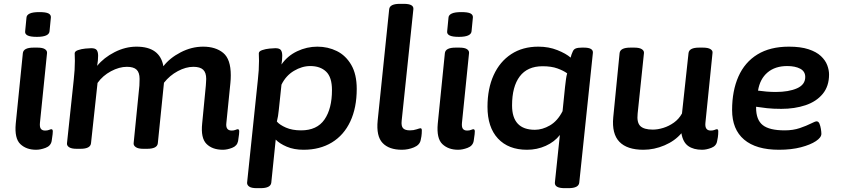

<svg xmlns="http://www.w3.org/2000/svg" viewBox="-20 -773 4383 1000"><path d="M168 7Q117 7 86 -22.5Q55 -52 62 -129L99 -496Q102 -525 155 -525H175Q202 -525 214 -517Q226 -509 225 -497L188 -133Q186 -111 193 -102Q200 -93 215 -93Q227 -93 235.5 -96.5Q244 -100 247 -100Q255 -100 255 -89Q255 -86 254 -73.5Q253 -61 249 -38Q244 -13 217.5 -3Q191 7 168 7ZM172 -581Q138 -581 123.5 -588.5Q109 -596 111 -610L118 -682Q119 -695 135 -702.5Q151 -710 185 -710Q219 -710 232.5 -703Q246 -696 245 -682L238 -610Q235 -581 172 -581Z M1141 7Q1086 7 1055.5 -23.5Q1025 -54 1033 -130L1052 -327Q1052 -334 1053 -342.5Q1054 -351 1054 -362Q1054 -395 1038 -410Q1022 -425 987 -425Q948 -425 906 -402.5Q864 -380 834 -342L802 -27Q799 2 746 2H726Q700 2 687.5 -6.5Q675 -15 676 -27L706 -327Q706 -336 706.5 -343.5Q707 -351 707 -362Q707 -395 691.5 -410Q676 -425 641 -425Q601 -425 558 -402Q515 -379 488 -341L454 -27Q451 2 399 2H379Q352 2 339.5 -6.5Q327 -15 329 -28L364 -357Q367 -384 368.5 -408.5Q370 -433 370 -456Q370 -467 369.5 -476Q369 -485 369 -495Q369 -506 386.5 -512Q404 -518 424.5 -520Q445 -522 455 -522Q477 -522 484 -512Q491 -502 491 -483Q491 -458 486 -430Q521 -473 577 -501.5Q633 -530 691 -530Q813 -530 831 -428Q864 -471 921 -500.5Q978 -530 1038 -530Q1103 -530 1142.5 -497.5Q1182 -465 1182 -381Q1182 -371 1181.5 -361Q1181 -351 1180 -341L1159 -133Q1154 -93 1187 -93Q1198 -93 1206.5 -96.5Q1215 -100 1218 -100Q1226 -100 1226 -89Q1226 -86 1225 -73.5Q1224 -61 1220 -38Q1215 -13 1189 -3Q1163 7 1141 7Z M1317 207Q1289 207 1277.5 198.5Q1266 190 1267 178L1323 -357Q1326 -384 1327.5 -407.5Q1329 -431 1329 -456Q1329 -467 1328.5 -476Q1328 -485 1328 -495Q1328 -506 1345.5 -512Q1363 -518 1383.5 -520Q1404 -522 1414 -522Q1436 -522 1443 -512Q1450 -502 1450 -483Q1450 -462 1446 -437Q1477 -482 1527.5 -506Q1578 -530 1633 -530Q1688 -530 1734.5 -507Q1781 -484 1809.5 -435Q1838 -386 1838 -310Q1838 -212 1804.5 -140.5Q1771 -69 1708.5 -31Q1646 7 1561 7Q1511 7 1473.5 -9Q1436 -25 1416 -46L1393 178Q1390 207 1337 207ZM1548 -94Q1631 -94 1670 -150.5Q1709 -207 1709 -304Q1709 -371 1678.5 -400Q1648 -429 1596 -429Q1553 -429 1511 -404Q1469 -379 1446 -332L1432 -200Q1429 -167 1422 -140Q1436 -123 1469 -108.5Q1502 -94 1548 -94Z M2073 7Q2006 7 1972.5 -28.5Q1939 -64 1947 -145L2007 -725Q2010 -753 2063 -753H2083Q2136 -753 2133 -725L2072 -144Q2069 -116 2079.5 -105Q2090 -94 2115 -94Q2134 -94 2150 -99.5Q2166 -105 2170 -105Q2177 -105 2177 -94Q2177 -91 2176.5 -78Q2176 -65 2171 -43Q2166 -18 2136 -5.5Q2106 7 2073 7Z M2366 7Q2315 7 2284 -22.5Q2253 -52 2260 -129L2297 -496Q2300 -525 2353 -525H2373Q2400 -525 2412 -517Q2424 -509 2423 -497L2386 -133Q2384 -111 2391 -102Q2398 -93 2413 -93Q2425 -93 2433.5 -96.5Q2442 -100 2445 -100Q2453 -100 2453 -89Q2453 -86 2452 -73.5Q2451 -61 2447 -38Q2442 -13 2415.5 -3Q2389 7 2366 7ZM2370 -581Q2336 -581 2321.5 -588.5Q2307 -596 2309 -610L2316 -682Q2317 -695 2333 -702.5Q2349 -710 2383 -710Q2417 -710 2430.5 -703Q2444 -696 2443 -682L2436 -610Q2433 -581 2370 -581Z M2921 207Q2868 207 2870 178L2896 -70Q2868 -34 2822.5 -13.5Q2777 7 2725 7Q2628 7 2573.5 -51.5Q2519 -110 2519 -217Q2519 -311 2551 -381.5Q2583 -452 2642.5 -491Q2702 -530 2784 -530Q2838 -530 2883 -512Q2928 -494 2952 -473Q2954 -481 2956.5 -488.5Q2959 -496 2962 -502Q2967 -516 2978.5 -520.5Q2990 -525 3010 -525H3021Q3070 -525 3068 -498L2997 178Q2994 207 2941 207ZM2766 -97Q2805 -97 2844.5 -120Q2884 -143 2910 -194L2923 -321Q2926 -346 2928 -361.5Q2930 -377 2934 -391Q2915 -405 2883.5 -416.5Q2852 -428 2806 -428Q2727 -428 2687 -375Q2647 -322 2647 -224Q2647 -97 2766 -97Z M3331 7Q3246 7 3206 -34.5Q3166 -76 3174 -162L3207 -496Q3210 -525 3263 -525H3284Q3310 -525 3322.5 -517Q3335 -509 3334 -497L3301 -181Q3296 -135 3315 -116.5Q3334 -98 3380 -98Q3406 -98 3435 -107Q3464 -116 3490 -134.5Q3516 -153 3532 -182L3566 -496Q3569 -525 3621 -525H3641Q3668 -525 3680.5 -517Q3693 -509 3691 -497L3654 -133Q3650 -93 3682 -93Q3694 -93 3702 -96.5Q3710 -100 3714 -100Q3721 -100 3721 -89Q3721 -86 3720.5 -73.5Q3720 -61 3715 -38Q3711 -13 3685 -3Q3659 7 3637 7Q3592 7 3564.5 -12.5Q3537 -32 3529 -79Q3495 -39 3441 -16Q3387 7 3331 7Z M4037 7Q3918 7 3855.5 -46Q3793 -99 3793 -200Q3793 -300 3826 -374.5Q3859 -449 3925 -489.5Q3991 -530 4089 -530Q4150 -530 4191 -516.5Q4232 -503 4255.5 -481Q4279 -459 4288.5 -433.5Q4298 -408 4298 -385Q4298 -324 4265 -284Q4232 -244 4175.5 -225Q4119 -206 4049 -206Q4007 -206 3975 -209.5Q3943 -213 3918 -217V-212Q3918 -149 3952.5 -121.5Q3987 -94 4067 -94Q4111 -94 4146 -106Q4181 -118 4203.5 -129.5Q4226 -141 4233 -141Q4243 -141 4248 -129Q4253 -117 4255.5 -101.5Q4258 -86 4258 -76Q4258 -57 4229.5 -38Q4201 -19 4151.5 -6Q4102 7 4037 7ZM4020 -294Q4088 -294 4131 -313Q4174 -332 4174 -372Q4174 -401 4148 -415Q4122 -429 4080 -429Q4017 -429 3977.5 -395.5Q3938 -362 3928 -301Q3948 -298 3972.5 -296Q3997 -294 4020 -294Z"/></svg>

Font: Asap Semi Expanded Semi Expanded SemiBold
Style: Italic
Weight: 600
Width: 6
Italic angle: -6°
Designer: Pablo Cosgaya
Foundry: Omnibus-Type
Version: Version 3.001; ttfautohint (v1.8.4.7-5d5b)